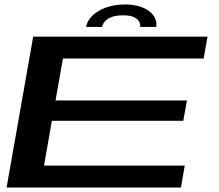

<svg xmlns="http://www.w3.org/2000/svg" viewBox="-20 -839 982 859"><path d="M9.5 0H789.5L806.5 -98H177L212 -298.5H800L816.5 -389.5H228.5L261.5 -577H891L908.5 -675H128.5ZM540 -819Q491 -819 453.2 -805Q415.5 -791 392.5 -768Q369.5 -745 365 -718.5H436.5Q439 -731.5 449.2 -743.2Q459.5 -755 479.2 -762.8Q499 -770.5 531.5 -770.5Q561 -770.5 578 -762.8Q595 -755 602 -743.2Q609 -731.5 607 -718.5H679Q683.5 -745 667.8 -768Q652 -791 619 -805Q586 -819 540 -819Z"/></svg>

Font: Anybody ExtraExpanded Medium
Style: Italic
Weight: 500
Width: 8
Italic angle: -10°
Version: Version 1.113;gftools[0.9.25]